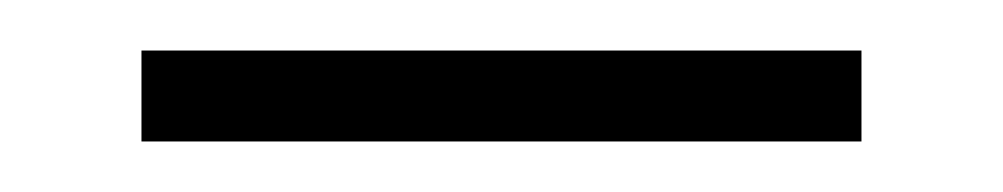

<svg xmlns="http://www.w3.org/2000/svg" viewBox="-20 -663 397 76"><path d="M321 -607V-643H36V-607Z"/></svg>

Font: Rawengulk
Style: Regular
Weight: 400
Version: Version 0.9